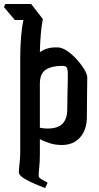

<svg xmlns="http://www.w3.org/2000/svg" viewBox="-46 -740 498 968"><path d="M266 -9Q233 -9 204.5 -18Q176 -27 155 -39V39Q155 75 152 102.5Q149 130 149 144Q149 154 156.5 159.5Q164 165 194 181L182 208Q118 184 83.5 164.5Q49 145 49 129Q49 115 52.5 85.5Q56 56 56 28V-447Q56 -507 60.5 -557.5Q65 -608 72 -639H29L-26 -704L-19 -720H111L170 -644Q163 -609 159.5 -565.5Q156 -522 155 -477Q189 -501 233 -501H244Q266 -501 292 -483.5Q318 -466 341 -440.5Q364 -415 379 -390Q394 -365 394 -349Q394 -321 393 -270.5Q392 -220 392 -151Q392 -86 358 -47.5Q324 -9 266 -9ZM155 -317V-96Q173 -92 193 -92Q247 -92 270 -117Q293 -142 293 -187Q293 -219 294 -254Q295 -289 295.5 -320Q296 -351 296 -371Q296 -385 292 -396.5Q288 -408 268 -408Q216 -408 185.5 -389Q155 -370 155 -317Z"/></svg>

Font: Jaini Purva
Style: Regular
Weight: 400
Designer: Maithili Shingre, Girish Dalvi (Devanagari), Taresh Vohra (Latin)
Foundry: Ek Type
Version: Version 2.000; ttfautohint (v1.8.4.7-5d5b)